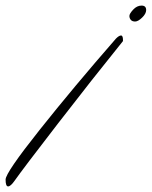

<svg xmlns="http://www.w3.org/2000/svg" viewBox="-200 -347 543 687"><path d="M-148 300Q-162 320 -171 320Q-180 320 -180 295.5Q-180 271 -58 117.5Q64 -36 215 -209Q226 -220 233 -220Q240 -220 240 -204V-200Q131 -65 7 95.5Q-117 256 -148 300ZM323 -311Q323 -298 308.5 -284Q294 -270 283.5 -270Q273 -270 268 -276Q263 -282 263 -290Q263 -298 276.5 -312.5Q290 -327 306.5 -327Q323 -327 323 -311Z"/></svg>

Font: Herr Von Muellerhoff
Style: Regular
Weight: 400
Version: Version 1.000